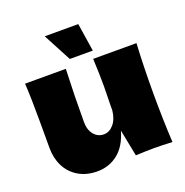

<svg xmlns="http://www.w3.org/2000/svg" viewBox="-133 -864 962 996"><g transform="rotate(-20 347.5 -366.0)"><path d="M648 -274Q648 -127 655 0Q591 -3 554 -3Q519 -3 453 0L424 -147Q401 -67 352 -28.5Q303 10 238 10Q178 10 134 -16.5Q90 -43 67.5 -88Q45 -133 45 -189V-333Q45 -466 40 -546H265Q259 -399 259 -255Q259 -211 280.5 -185Q302 -159 335 -159Q366 -159 389.5 -186.5Q413 -214 418 -262V-285Q420 -363 420 -393Q420 -462 416 -546H655Q648 -420 648 -274ZM302 -587 220 -742H405L429 -587Z"/></g></svg>

Font: Dela Gothic One
Style: Regular
Weight: 400
Designer: aratakana
Foundry: aratakana
Version: Version 1.004